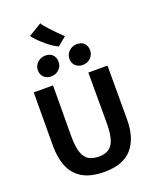

<svg xmlns="http://www.w3.org/2000/svg" viewBox="-213 -1335 1165 1458"><g transform="rotate(-20 369.0 -606.0)"><path d="M373 8Q262.5 8 196.2 -31.2Q130 -70.5 100.2 -142Q70.5 -213.5 70.5 -311.5L72 -743H228L226 -334Q226 -246.5 242.8 -199.2Q259.5 -152 292.2 -133.8Q325 -115.5 372.5 -115.5Q418 -115.5 449.5 -134.2Q481 -153 497.2 -200.5Q513.5 -248 513.5 -334V-743H668V-309Q668 -158 596.5 -75Q525 8 373 8ZM239.5 -811.5Q204 -811.5 181.5 -832.8Q159 -854 159 -889.5Q159 -926 185.8 -951Q212.5 -976 249 -976Q287.5 -976 308.2 -954.2Q329 -932.5 329 -898Q329 -861 303 -836.2Q277 -811.5 239.5 -811.5ZM494.5 -811.5Q459.5 -811.5 436.8 -832.8Q414 -854 414 -889.5Q414 -926 441 -951Q468 -976 504 -976Q543 -976 563.5 -954.2Q584 -932.5 584 -898Q584 -861 558 -836.2Q532 -811.5 494.5 -811.5ZM440.5 -1063 371 -1006Q355 -1011.5 330.5 -1027.8Q306 -1044 279.5 -1066Q253 -1088 229.5 -1111.5Q206 -1135 192 -1155L298.5 -1219.5Q301 -1211.5 315 -1194.5Q329 -1177.5 348.2 -1156.8Q367.5 -1136 387.2 -1116Q407 -1096 421.8 -1081.5Q436.5 -1067 440.5 -1063Z"/></g></svg>

Font: Merriweather Sans
Style: Bold
Weight: 700
Designer: Eben Sorkin
Foundry: Eben Sorkin
Version: Version 1.008; ttfautohint (v1.7.19-72a1) -l 8 -r 50 -G 200 